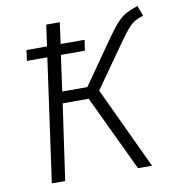

<svg xmlns="http://www.w3.org/2000/svg" viewBox="-79 -766 759 836"><g transform="rotate(-10 300.5 -348.0)"><path d="M488 -549 356 -362 526 0H464L305 -335H190L142 0H83L159 -544H69L75 -591H166L179 -685H239L226 -591H332L325 -544H219L197 -386H308L445 -582Q474 -623 494 -644Q514 -665 533 -675Q552 -685 584 -696L601 -650Q578 -643 563.5 -634.5Q549 -626 532 -607Q515 -588 488 -549Z"/></g></svg>

Font: Fira Sans Light
Style: Italic
Weight: 300
Italic angle: -8°
Designer: bBox Type GmbH & Carrois Corporate GbR & Edenspiekermann AG
Foundry: bBox Type GmbH & Carrois Corporate GbR & Edenspiekermann AG
Version: Version 4.301